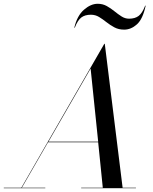

<svg xmlns="http://www.w3.org/2000/svg" viewBox="-65 -997 810 1017"><path d="M416.5 -919Q384.5 -919 365.2 -904Q346 -889 331 -850H328.5Q343.5 -914 379.8 -945.5Q416 -977 452.5 -977Q479 -977 500.5 -965Q522 -953 541 -937.5Q560 -922 578.8 -910Q597.5 -898 618.5 -898Q650.5 -898 669.8 -913Q689 -928 704 -967H706.5Q691.5 -896 660.2 -868Q629 -840 592.5 -840Q563.5 -840 541 -852Q518.5 -864 499 -879.5Q479.5 -895 459.8 -907Q440 -919 416.5 -919ZM-45 -2.5H48L487.5 -765H490L584.5 -2.5H655V0H365V-2.5H479.5L455 -243.5H189.5L50.5 -2.5H175V0H-45ZM415 -634 191.5 -246.5H455Z"/></svg>

Font: Bodoni* 72pt
Style: Italic
Weight: 400
Italic angle: -13°
Version: Version 2.3